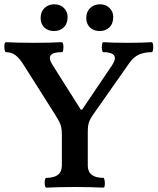

<svg xmlns="http://www.w3.org/2000/svg" viewBox="-35 -860 725 883"><path d="M177.7 -42Q249.5 -42 249.5 -99.1V-241.2Q249.5 -261.2 246.8 -273.9Q244.1 -286.6 238 -299.1Q231.9 -311.5 217.8 -334L72.8 -563Q53.7 -593.3 35.4 -606.7Q17.1 -620.1 -7.3 -620.1Q-11.7 -620.1 -13.9 -631.8Q-16.1 -643.6 -14.6 -654.8Q-13.2 -666 -7.3 -666Q44.4 -663.1 121.1 -663.1Q197.8 -663.1 249.5 -666Q253.9 -666 255.9 -654.5Q257.8 -643.1 255.9 -631.6Q253.9 -620.1 249.5 -620.1Q209.5 -620.1 198.5 -606Q187.5 -591.8 205.6 -563L336.4 -356H342.8L480.5 -560.1Q500 -589.4 489.7 -604.7Q479.5 -620.1 440.4 -620.1Q436 -620.1 434.1 -631.6Q432.1 -643.1 434.1 -654.5Q436 -666 440.4 -666Q484.9 -663.1 551.8 -663.1Q618.2 -663.1 662.6 -666Q667 -666 668.9 -654.5Q670.9 -643.1 668.9 -631.6Q667 -620.1 662.6 -620.1Q628.9 -620.1 604 -608.9Q579.1 -597.7 559.6 -569.8L394 -334Q381.8 -316.9 376.5 -303.7Q371.1 -290.5 369.9 -278.3Q368.7 -266.1 368.7 -244.1V-99.1Q368.7 -42 440.4 -42Q443.8 -42 446 -30.5Q448.2 -19 446.8 -8.1Q445.3 2.9 440.4 2.9Q374.5 0 309.1 0Q243.7 0 177.7 2.9Q173.3 2.9 171.4 -8.3Q169.4 -19.5 171.4 -30.8Q173.3 -42 177.7 -42ZM361.8 -777.3Q361.8 -806.6 380.1 -823.5Q398.4 -840.3 424.8 -840.3Q451.7 -840.3 468.8 -823.2Q485.8 -806.2 485.8 -782.2Q485.8 -751.5 468.3 -734.4Q450.7 -717.3 424.8 -717.3Q404.3 -717.3 390.1 -725.3Q376 -733.4 368.9 -747.1Q361.8 -760.7 361.8 -777.3ZM151.9 -777.3Q151.9 -806.6 170.2 -823.5Q188.5 -840.3 214.8 -840.3Q242.2 -840.3 259 -823.2Q275.9 -806.2 275.9 -782.2Q275.9 -751.5 258.3 -734.4Q240.7 -717.3 214.8 -717.3Q194.3 -717.3 180.2 -725.3Q166 -733.4 158.9 -747.1Q151.9 -760.7 151.9 -777.3Z"/></svg>

Font: Junicode Two Beta VF
Style: Regular
Weight: 400
Designer: Peter S. Baker
Foundry: Briery Creek Software
Version: Version 1.031 beta; ttfautohint (v1.8.1.43-b0c9)